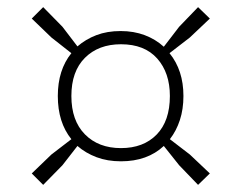

<svg xmlns="http://www.w3.org/2000/svg" viewBox="-20 -639 677 538"><path d="M69 -153 124 -206 180 -249Q142 -296 142 -370Q142 -443 180 -490L124 -534L69 -587L101 -619L155 -564L197 -509Q220 -529 250 -540.5Q280 -552 318 -552Q355 -552 385.5 -540.5Q416 -529 439 -508L482 -564L535 -619L568 -587L512 -534L455 -490Q494 -442 494 -370Q494 -333 484 -302.5Q474 -272 456 -249L512 -206L568 -153L535 -121L482 -176L439 -230Q393 -187 319 -187Q281 -187 250.5 -198.5Q220 -210 197 -230L155 -176L101 -121ZM180 -370Q180 -301 218 -262.5Q256 -224 319 -224Q382 -224 419 -262Q456 -300 456 -370Q456 -435 420.5 -475Q385 -515 319 -515Q256 -515 218 -477Q180 -439 180 -370Z"/></svg>

Font: Encode Sans Wide
Style: Thin
Weight: 100
Designer: Pablo Impallari, Andres Torresi
Foundry: Pablo Impallari, Andres Torresi
Version: Version 1.000; ttfautohint (v1.00) -l 8 -r 50 -G 200 -x 14 -